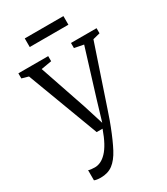

<svg xmlns="http://www.w3.org/2000/svg" viewBox="-230 -806 1007 1157"><g transform="rotate(-30 274.0 -228.0)"><path d="M118 250.5Q103.5 250.5 91.5 248.5Q79.5 246.5 73.5 243.5V173Q79.5 176 92.5 177.5Q105.5 179 118 179Q138.5 179 158.8 169.5Q179 160 199 139.2Q219 118.5 237.8 84Q256.5 49.5 274 0H233L47.5 -494L1.5 -507V-542.5H209V-507L136 -494.5L246 -171.5L290 -31.5L332 -172L431.5 -494.5L367.5 -507V-542.5H545.5V-507L496 -494.5Q463.5 -398 437.8 -321.5Q412 -245 392.5 -187Q373 -129 359.2 -88Q345.5 -47 336.2 -21.2Q327 4.5 322 16.5Q291.5 95 264 147Q236.5 199 202.5 224.8Q168.5 250.5 118 250.5ZM409 -705.5V-645.5H140V-705.5Z"/></g></svg>

Font: Merriweather 48pt Light
Style: Regular
Weight: 300
Version: Version 2.100